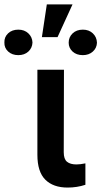

<svg xmlns="http://www.w3.org/2000/svg" viewBox="-105 -848 462 875"><path d="M186.5 -530.3 185.5 -154.3Q185.5 -123 200.4 -110.8Q215.3 -98.6 243.2 -98.6Q259.8 -98.6 284.2 -103.5V-5.9Q246.1 6.8 203.1 6.8Q137.7 6.8 101.6 -29.1Q65.4 -64.9 65.4 -142.6V-530.3ZM108.4 -828.1H225.6L157.2 -678.7H85.9ZM-21.5 -712.9Q6.3 -712.9 24.2 -696Q42 -679.2 43 -654.3Q42 -629.4 24.2 -613Q6.3 -596.7 -21.5 -596.7Q-49.8 -596.7 -67.9 -613.3Q-85.9 -629.9 -85 -654.3Q-85.9 -679.2 -68.1 -696Q-50.3 -712.9 -21.5 -712.9ZM272.5 -712.9Q300.3 -712.9 318.1 -696Q335.9 -679.2 336.9 -653.3Q335.9 -628.9 317.9 -612.8Q299.8 -596.7 272.5 -596.7Q243.7 -596.7 225.8 -613Q208 -629.4 208 -653.3Q208 -678.7 225.8 -695.8Q243.7 -712.9 272.5 -712.9Z"/></svg>

Font: Pretendard GOV SemiBold
Style: Regular
Weight: 600
Designer: Base glyphs from Inter by Rasmus Andersson; Hangeul glyphs from Noto Sans CJK(Source Han Sans) by Jang Soo-young and Kan
Foundry: Kil Hyung-jin
Version: Version 1.309